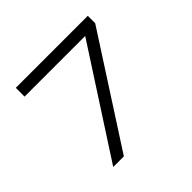

<svg xmlns="http://www.w3.org/2000/svg" viewBox="-168 -894 1084 1084"><g transform="rotate(-45 374.0 -352.5)"><path d="M159 0 598 -678 604 -635H86V-705H661V-646L244 0Z"/></g></svg>

Font: Nunito Sans 7pt Expanded Light
Style: Regular
Weight: 300
Width: 7
Designer: Vernon Adams
Foundry: Vernon Adams
Version: Version 3.101;gftools[0.9.27]